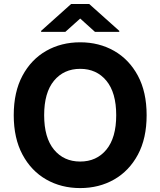

<svg xmlns="http://www.w3.org/2000/svg" viewBox="-20 -954 822 984"><path d="M731.5 -363.6Q731.5 -244.7 686.6 -161.2Q641.7 -77.8 564.6 -33.9Q487.6 9.9 391 9.9Q294 9.9 217 -34.1Q139.9 -78.1 95.2 -161.8Q50.4 -245.4 50.4 -363.6Q50.4 -482.6 95.2 -566.1Q139.9 -649.5 217 -693.4Q294 -737.2 391 -737.2Q487.6 -737.2 564.6 -693.4Q641.7 -649.5 686.6 -566.1Q731.5 -482.6 731.5 -363.6ZM575.6 -363.6Q575.6 -479.4 525.2 -540.3Q474.8 -601.2 391 -601.2Q307.2 -601.2 256.7 -540.3Q206.3 -479.4 206.3 -363.6Q206.3 -248.2 256.7 -187.1Q307.2 -126.1 391 -126.1Q474.8 -126.1 525.2 -187.1Q575.6 -248.2 575.6 -363.6ZM315 -790.8 391 -859 466.6 -790.8H591.3V-795.8L437.1 -933.6H344.5L190.7 -795.8V-790.8Z"/></svg>

Font: Inter UI
Style: Bold
Weight: 700
Designer: Rasmus Andersson
Foundry: rsms
Version: 3.2;8d6f07862